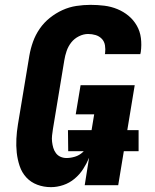

<svg xmlns="http://www.w3.org/2000/svg" viewBox="-20 -763 640 791"><path d="M190 8Q160 8 133.5 -2Q107 -12 88.5 -32Q70 -52 61 -79Q52 -106 49 -134Q46 -162 47.5 -191.5Q49 -221 54 -251L101 -534Q106 -563 116 -591Q126 -619 143.5 -644.5Q161 -670 185.5 -689.5Q210 -709 237.5 -721.5Q265 -734 294.5 -738.5Q324 -743 353 -743Q382 -743 410 -739.5Q438 -736 463.5 -725.5Q489 -715 509.5 -698Q530 -681 543.5 -657.5Q557 -634 560.5 -606Q564 -578 560 -549L558 -540H412L413 -544Q415 -560 412.5 -576Q410 -592 399.5 -603Q389 -614 374 -618.5Q359 -623 343 -623Q324 -623 305 -613.5Q286 -604 273.5 -588Q261 -572 254.5 -553Q248 -534 245 -515L198 -231Q196 -218 194.5 -205Q193 -192 194.5 -179Q196 -166 199.5 -154Q203 -142 210.5 -132Q218 -122 229.5 -117Q241 -112 254 -112Q271 -112 289 -117.5Q307 -123 321 -136Q335 -149 342.5 -166Q350 -183 353 -201L368 -292H292L312 -412H535L467 0H329L347 -113Q337 -89 322.5 -66.5Q308 -44 287 -26.5Q266 -9 240.5 -0.5Q215 8 190 8ZM261 -140 260 -227H551V-140Z"/></svg>

Font: Iosevka Heavy Extended Oblique
Style: Regular
Weight: 900
Width: 7
Italic angle: -9°
Monospace: yes
Designer: Belleve Invis
Foundry: Belleve Invis
Version: Version 32.5.0; ttfautohint (v1.8.4)